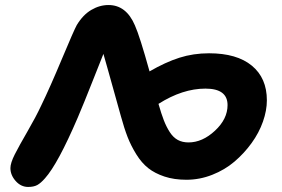

<svg xmlns="http://www.w3.org/2000/svg" viewBox="-20 -721 1110 756"><path d="M713.9 -13.2Q665.5 -13.2 627.4 -25.9Q589.4 -38.6 563.5 -59.1Q537.6 -79.6 516.6 -113.5Q495.6 -147.5 482.4 -181.4Q469.2 -215.3 456.1 -263.2Q445.8 -299.8 430.9 -353.5Q416 -407.2 405.3 -445.1Q394.5 -482.9 387.2 -508.8Q381.3 -494.6 345.7 -404.3Q310.1 -314 286.1 -257.8Q208 -75.7 157.2 -19Q140.6 0 126.7 7.6Q112.8 15.1 90.8 15.1Q62.5 15.1 41.7 -8.3Q21 -31.7 21 -59.1Q21 -79.1 38.3 -113.3Q55.7 -147.5 88.4 -203.9Q121.1 -260.3 142.1 -305.2Q176.3 -375.5 223.9 -489.3Q271.5 -603 282.2 -622.1Q306.6 -662.6 339.4 -681.9Q372.1 -701.2 407.2 -701.2Q477.1 -701.2 511.2 -621.1Q530.3 -578.6 568.8 -439.9Q631.3 -476.1 686.3 -493.7Q741.2 -511.2 803.2 -511.2Q912.6 -511.2 971.7 -462.4Q1030.8 -413.6 1030.8 -326.2Q1030.8 -286.1 1015.4 -242.2Q1000 -198.2 970.7 -157.7Q941.4 -117.2 903.3 -84.7Q865.2 -52.2 815.7 -32.7Q766.1 -13.2 713.9 -13.2ZM789.1 -372.1Q698.7 -372.1 604 -312Q615.2 -272.9 625 -247.6Q634.8 -222.2 648.4 -200.9Q662.1 -179.7 680.2 -169.9Q698.2 -160.2 722.2 -160.2Q776.9 -160.2 826.4 -206.3Q876 -252.4 876 -307.1Q876 -372.1 789.1 -372.1Z"/></svg>

Font: Shantell Sans Irregular
Style: Bold
Weight: 700
Designer: Stephen Nixon, Anya Danilova, Shantell Martin
Foundry: Arrow Type
Version: Version 1.006;[9816181b4]